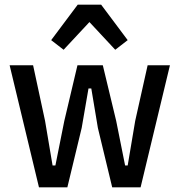

<svg xmlns="http://www.w3.org/2000/svg" viewBox="-20 -798 763 818"><path d="M21 -520H121L172 -283L204 -93H216L254 -283L310 -520H418L475 -283L513 -93H524L556 -283L609 -520H704L579 0H458L397 -253L369 -421H357L328 -253L267 0H146ZM411 -778 524 -627 471 -586 361 -704 251 -586 198 -627 311 -778Z"/></svg>

Font: IBM Plex Sans Cond Medm
Style: Regular
Weight: 500
Width: 3
Designer: Mike Abbink, Paul van der Laan, Pieter van Rosmalen
Foundry: Bold Monday
Version: Version 1.3